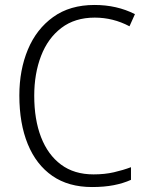

<svg xmlns="http://www.w3.org/2000/svg" viewBox="-20 -837 592 774"><path d="M362 -766Q282 -766 227.5 -724.5Q173 -683 145.5 -611.5Q118 -540 118 -451Q118 -355 145.5 -284Q173 -213 226 -173.5Q279 -134 357 -134Q402 -134 439 -142.5Q476 -151 508 -163V-112Q477 -98 438.5 -90.5Q400 -83 351 -83Q256 -83 191 -128Q126 -173 92 -256Q58 -339 58 -452Q58 -555 92.5 -637.5Q127 -720 194.5 -768.5Q262 -817 361 -817Q451 -817 524 -780L502 -731Q436 -766 362 -766Z"/></svg>

Font: Noto Sans Telugu UI SemiCondensed Light
Style: Regular
Weight: 300
Width: 4
Designer: Jelle Bosma - Monotype Design Team
Foundry: Monotype Imaging Inc.
Version: Version 2.005; ttfautohint (v1.8.4.7-5d5b)